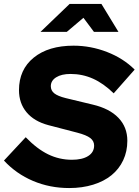

<svg xmlns="http://www.w3.org/2000/svg" viewBox="-36 -941 701 971"><path d="M-16 -129 94 -247Q151 -188 207.5 -160.5Q264 -133 328 -133Q380 -133 410 -152Q440 -171 440 -205Q440 -228 420.5 -243Q401 -258 355 -270L209 -308Q137 -327 98.5 -373Q60 -419 60 -485Q60 -589 134.5 -649.5Q209 -710 336 -710Q423 -710 505.5 -678Q588 -646 645 -589L539 -469Q488 -519 434.5 -543Q381 -567 321 -567Q275 -567 248 -550Q221 -533 221 -505Q221 -483 238.5 -469Q256 -455 296 -445L433 -412Q518 -392 563 -345Q608 -298 608 -229Q608 -175 587 -130.5Q566 -86 528 -55Q490 -24 435 -7Q380 10 314 10Q216 10 131 -26Q46 -62 -16 -129ZM439 -780 386 -851 302 -780H169L316 -921H477L563 -780Z"/></svg>

Font: Red Hat Display Black
Style: Italic
Weight: 900
Italic angle: -12°
Designer: Pentagram / MCKL
Foundry: Pentagram / MCKL
Version: Version 1.003; Red Hat Display Black Italic